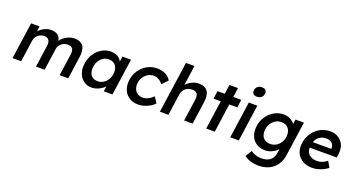

<svg xmlns="http://www.w3.org/2000/svg" viewBox="-58 -1574 4774 2595"><g transform="rotate(20 2328.5 -276.0)"><path d="M70 0 145 -527H266L257 -451Q261 -456 266 -462Q287 -484 314.5 -500.5Q342 -517 371.5 -526.5Q401 -536 430 -536Q473 -536 504.5 -522.5Q536 -509 554 -480Q567 -460 573 -432Q586 -453 606 -470Q629 -489 656 -504.5Q683 -520 712 -528Q741 -536 768 -536Q828 -536 864.5 -512Q901 -488 911 -450Q921 -412 921 -379Q921 -351 916 -318L871 0H747L791 -310Q794 -328 794 -344Q794 -362 788.5 -382Q783 -402 763.5 -414.5Q744 -427 712 -427Q687 -427 663.5 -418.5Q640 -410 621.5 -394.5Q603 -379 591 -359Q579 -339 576 -315L531 0H407L451 -311Q454 -328 454 -342Q454 -360 448 -380Q442 -400 423 -413.5Q404 -427 374 -427Q349 -427 326 -418.5Q303 -410 284.5 -395Q266 -380 254.5 -360Q243 -340 239 -316L194 0Z M1206 10Q1141 10 1093 -26Q1045 -62 1025.5 -114Q1006 -166 1006 -216Q1006 -239 1010 -265Q1021 -344 1062 -406Q1103 -468 1163 -503Q1223 -538 1292 -538Q1332 -538 1363.5 -526.5Q1395 -515 1417 -494Q1436 -476 1448 -453L1458 -527H1582L1507 0H1382L1393 -74Q1372 -51 1344 -34Q1314 -14 1279 -2Q1244 10 1206 10ZM1255 -99Q1298 -99 1334 -120Q1370 -141 1394 -178.5Q1418 -216 1425 -265Q1427 -281 1427 -296Q1427 -326 1416 -356.5Q1405 -387 1375 -408Q1345 -429 1302 -429Q1259 -429 1223.5 -408Q1188 -387 1165 -350Q1142 -313 1135 -265Q1132 -247 1132 -231Q1132 -203 1142.5 -172Q1153 -141 1182.5 -120Q1212 -99 1255 -99Z M1875 10Q1801 10 1747 -26Q1693 -62 1672 -114.5Q1651 -167 1651 -218Q1651 -240 1654 -264Q1665 -342 1708 -404Q1751 -466 1815 -502Q1879 -538 1953 -538Q2024 -538 2078 -511Q2132 -484 2157 -436L2078 -354Q2066 -375 2045 -392Q2024 -409 1999.5 -419Q1975 -429 1949 -429Q1905 -429 1867.5 -407.5Q1830 -386 1804.5 -348.5Q1779 -311 1773 -264Q1771 -249 1771 -235Q1771 -205 1783.5 -174Q1796 -143 1828 -121Q1860 -99 1903 -99Q1929 -99 1955 -107.5Q1981 -116 2005 -132Q2029 -148 2052 -172L2108 -89Q2067 -45 2004 -17.5Q1941 10 1875 10Z M2189 0 2295 -740H2417L2376 -454Q2384 -463 2395 -473Q2428 -502 2470.5 -520Q2513 -538 2555 -538Q2615 -538 2652 -514Q2689 -490 2699.5 -452Q2710 -414 2710 -379Q2710 -353 2706 -322L2660 0H2537L2582 -313Q2584 -330 2584 -344Q2584 -364 2578.5 -385Q2573 -406 2553 -418Q2533 -430 2502 -430Q2500 -430 2497 -430Q2470 -430 2446.5 -421.5Q2423 -413 2404.5 -397.5Q2386 -382 2373.5 -362Q2361 -342 2357 -318L2312 0Z M2810 -413 2826 -527H2930L2949 -661H3072L3053 -527H3168L3152 -413H3037L2978 0H2855L2914 -413Z M3352 -639Q3315 -639 3299 -656Q3283 -673 3283 -698Q3283 -704 3284 -710Q3289 -742 3313 -762Q3337 -782 3373 -782Q3411 -782 3426.5 -765.5Q3442 -749 3442 -725Q3442 -718 3441 -710Q3437 -679 3413 -659Q3389 -639 3352 -639ZM3201 0 3276 -527H3399L3324 0Z M3684 230Q3625 230 3569 212Q3513 194 3481 165L3538 74Q3557 89 3581.5 100Q3606 111 3634.5 117Q3663 123 3692 123Q3745 123 3783 106.5Q3821 90 3844 56.5Q3867 23 3874 -27L3881 -76Q3873 -67 3863 -58Q3832 -30 3788.5 -12.5Q3745 5 3702 5Q3627 5 3574.5 -30Q3522 -65 3501.5 -116Q3481 -167 3481 -218Q3481 -241 3484 -265Q3495 -344 3537 -405.5Q3579 -467 3641.5 -502.5Q3704 -538 3776 -538Q3806 -538 3833 -531Q3860 -524 3881.5 -511Q3903 -498 3920 -482Q3930 -472 3938 -461L3948 -527H4069L3999 -36Q3990 28 3964 77Q3938 126 3897 160.5Q3856 195 3802.5 212.5Q3749 230 3684 230ZM3736 -100Q3781 -100 3818.5 -121Q3856 -142 3880.5 -179Q3905 -216 3912 -264Q3914 -280 3914 -295Q3914 -325 3902 -356.5Q3890 -388 3859 -409Q3828 -430 3783 -430Q3738 -430 3701 -408.5Q3664 -387 3639.5 -349.5Q3615 -312 3608 -264Q3606 -248 3606 -234Q3606 -205 3617.5 -173.5Q3629 -142 3660 -121Q3691 -100 3736 -100Z M4382 10Q4299 10 4240.5 -25Q4182 -60 4159 -111.5Q4136 -163 4136 -215Q4136 -236 4139 -259Q4148 -321 4175 -372Q4202 -423 4243 -460.5Q4284 -498 4336.5 -518.5Q4389 -539 4448 -539Q4500 -539 4542 -519Q4584 -499 4612 -464.5Q4640 -430 4648.5 -393Q4657 -356 4657 -328Q4657 -304 4653 -279L4646 -236H4257Q4257 -205 4268 -179Q4284 -141 4320.5 -120.5Q4357 -100 4410 -100Q4447 -100 4480 -112Q4513 -124 4553 -155L4602 -70Q4571 -45 4534 -27.5Q4497 -10 4458 0Q4419 10 4382 10ZM4539 -320V-325Q4539 -329 4539 -333Q4539 -359 4526.5 -381Q4514 -403 4489 -416.5Q4464 -430 4432 -430Q4383 -430 4347 -411Q4311 -392 4289 -357Q4279 -340 4272 -320Z"/></g></svg>

Font: Lexend Med
Style: Italic
Weight: 500
Italic angle: -8.13011°
Designer: Bonnie Shaver-Troup, Thomas Jockin
Foundry: Lexend
Version: Version 1.007